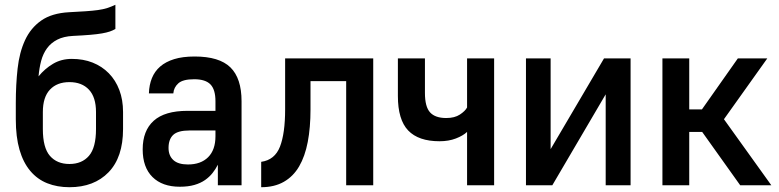

<svg xmlns="http://www.w3.org/2000/svg" viewBox="-20 -774 3255 802"><path d="M270 8Q219 8 177.5 -8.5Q136 -25 106.5 -60Q77 -95 61.5 -148.5Q46 -202 46 -276V-343Q46 -420 53.5 -487.5Q61 -555 84.5 -606Q108 -657 152 -688Q196 -719 269 -723Q309 -725 338 -727Q367 -729 389 -732Q411 -735 428 -740.5Q445 -746 462 -754V-653Q452 -647 439 -642.5Q426 -638 406 -634.5Q386 -631 356.5 -628.5Q327 -626 285 -624Q246 -622 219.5 -608.5Q193 -595 176.5 -572.5Q160 -550 152 -520Q144 -490 141 -455Q167 -487 201.5 -507.5Q236 -528 280 -528Q328 -528 367 -512.5Q406 -497 434.5 -468Q463 -439 478.5 -398Q494 -357 494 -306V-235Q494 -117 433.5 -54.5Q373 8 270 8ZM270 -89Q322 -89 351.5 -123Q381 -157 381 -235V-306Q381 -368 351.5 -399.5Q322 -431 270 -431Q218 -431 188.5 -399.5Q159 -368 159 -306V-235Q159 -157 188.5 -123Q218 -89 270 -89Z M731 6Q658 6 617 -34.5Q576 -75 576 -150Q576 -228 622 -269.5Q668 -311 763 -311H880V-351Q880 -400 859 -421.5Q838 -443 791 -443Q744 -443 725 -426Q706 -409 704 -384H602Q603 -419 614.5 -447.5Q626 -476 649 -496Q672 -516 707.5 -527Q743 -538 793 -538Q896 -538 942.5 -492.5Q989 -447 989 -351V0H890V-86Q881 -68 868 -51.5Q855 -35 836.5 -22Q818 -9 792 -1.5Q766 6 731 6ZM765 -87Q819 -87 849.5 -117.5Q880 -148 880 -205V-229H772Q723 -229 703.5 -210.5Q684 -192 684 -156Q684 -124 704 -105.5Q724 -87 765 -87Z M1071 -98Q1128 -106 1149.5 -161.5Q1171 -217 1171 -317V-530H1539V0H1426V-435H1277V-317Q1277 -241 1265.5 -181Q1254 -121 1229.5 -79Q1205 -37 1165.5 -14.5Q1126 8 1071 8Z M1931 -223Q1914 -207 1884 -195.5Q1854 -184 1816 -184Q1728 -184 1685 -229Q1642 -274 1642 -373V-530H1755V-386Q1755 -328 1776.5 -304.5Q1798 -281 1844 -281Q1879 -281 1901 -295.5Q1923 -310 1931 -325V-530H2044V0H1931Z M2177 -530H2280V-151L2503 -530H2614V0H2510V-380L2287 0H2177Z M2747 -530H2859V-317H2912L3062 -530H3185L3004 -276L3202 0H3072L2913 -223H2859V0H2747Z"/></svg>

Font: Golos UI Medium
Style: Regular
Weight: 500
Designer: A.Korolkova, Vitaly Kuzmin
Foundry: ParaType Ltd
Version: Version 2.000